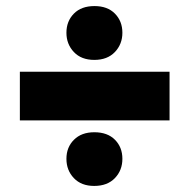

<svg xmlns="http://www.w3.org/2000/svg" viewBox="-20 -623 624 633"><path d="M291 -425.5Q248 -425.5 223.5 -451.5Q199 -477.5 199 -515Q199 -553 223.5 -578Q248 -603 291.5 -603Q334.5 -603 359 -578Q383.5 -553 383.5 -515Q383.5 -477.5 358.8 -451.5Q334 -425.5 291 -425.5ZM45.5 -226V-386.5H539V-226ZM290.5 -10Q248 -10 223.5 -35.8Q199 -61.5 199 -99.5Q199 -137.5 223.8 -162.2Q248.5 -187 291 -187Q334.5 -187 359 -162.2Q383.5 -137.5 383.5 -99.5Q383.5 -61.5 358.8 -35.8Q334 -10 290.5 -10Z"/></svg>

Font: Heraclito ExtraBold
Style: Regular
Weight: 800
Designer: Kostas Bartsokas (font) & Cristiano Sobral (main changes)
Foundry: Kostas Bartsokas (font) & Cristiano Sobral (main changes)
Version: Version 1.00;July 8, 2020;FontCreator 13.0.0.2655 64-bit